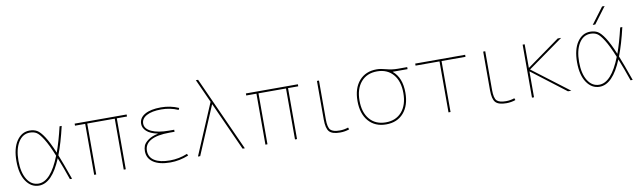

<svg xmlns="http://www.w3.org/2000/svg" viewBox="-43 -1298 6193 1855"><g transform="rotate(-10 3053.5 -370.0)"><path d="M438 -246Q392 -359 355 -418Q318 -477 291 -493.5Q264 -510 226 -510Q155 -510 113 -442Q71 -374 71 -260Q71 -146 113 -78Q155 -10 226 -10Q345 -10 438 -246ZM449 -219Q355 10 226 10Q149 10 100 -62Q51 -134 51 -260Q51 -386 100 -458Q149 -530 226 -530Q269 -530 299.5 -512.5Q330 -495 367 -438.5Q404 -382 449 -274Q485 -372 520 -520H541Q503 -357 460 -246Q490 -173 551 0H530Q489 -120 449 -219Z M1078 -500V0H1058V-500H788V0H768V-500H668V-520H1178V-500Z M1442 -284V-286Q1369 -301 1334.5 -333.5Q1300 -366 1300 -405Q1300 -464 1357 -497Q1414 -530 1515 -530Q1608 -530 1689 -494L1681 -476Q1602 -510 1515 -510Q1423 -510 1371.5 -482Q1320 -454 1320 -405Q1320 -354 1383 -324.5Q1446 -295 1555 -295H1605V-275H1555Q1435 -275 1372.5 -240.5Q1310 -206 1310 -140Q1310 -77 1363 -43.5Q1416 -10 1515 -10Q1603 -10 1686 -44L1694 -26Q1605 10 1515 10Q1408 10 1349 -29.5Q1290 -69 1290 -140Q1290 -168 1299.5 -193Q1309 -218 1345.5 -245Q1382 -272 1442 -284Z M2008 -473 1808 0H1786L1998 -500L1894 -730H1916L2246 0H2224L2010 -473Z M2758 -500V0H2738V-500H2468V0H2448V-500H2348V-520H2858V-500Z M3065 -520V-140Q3065 -60 3089.5 -35Q3114 -10 3180 -10Q3223 -10 3263 -24L3270 -5Q3228 10 3180 10Q3103 10 3074 -22Q3045 -54 3045 -140V-520Z M3782 -480V-478Q3867 -407 3867 -260Q3867 -135 3804 -62.5Q3741 10 3632 10Q3523 10 3460 -62.5Q3397 -135 3397 -260Q3397 -385 3460 -457.5Q3523 -530 3632 -530Q3671 -530 3724 -515Q3777 -500 3837 -500H3927V-480ZM3474.5 -77Q3532 -10 3632 -10Q3732 -10 3789.5 -77Q3847 -144 3847 -260Q3847 -376 3789.5 -443Q3732 -510 3632 -510Q3532 -510 3474.5 -443Q3417 -376 3417 -260Q3417 -144 3474.5 -77Z M4264 -500V0H4244V-500H4009V-520H4499V-500Z M4696 -520V-140Q4696 -60 4720.5 -35Q4745 -10 4811 -10Q4854 -10 4894 -24L4901 -5Q4859 10 4811 10Q4734 10 4705 -22Q4676 -54 4676 -140V-520Z M5083 -253V0H5063V-520H5083V-289H5085L5407 -520H5441L5092 -271L5449 0H5416L5085 -253Z M5788 -590H5763L5883 -750H5908ZM5938 -246Q5892 -359 5855 -418Q5818 -477 5791 -493.5Q5764 -510 5726 -510Q5655 -510 5613 -442Q5571 -374 5571 -260Q5571 -146 5613 -78Q5655 -10 5726 -10Q5845 -10 5938 -246ZM5949 -219Q5855 10 5726 10Q5649 10 5600 -62Q5551 -134 5551 -260Q5551 -386 5600 -458Q5649 -530 5726 -530Q5769 -530 5799.5 -512.5Q5830 -495 5867 -438.5Q5904 -382 5949 -274Q5985 -372 6020 -520H6041Q6003 -357 5960 -246Q5990 -173 6051 0H6030Q5989 -120 5949 -219Z"/></g></svg>

Font: M PLUS 1p Thin
Style: Regular
Weight: 250
Version: Version 1.062